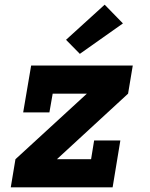

<svg xmlns="http://www.w3.org/2000/svg" viewBox="-20 -800 640 820"><path d="M26 0 46 -120 351 -400H205L191 -320H79L113 -520H547L527 -400L223 -120H369L382 -200H494L461 0ZM321 -570 262 -630 427 -780 505 -700Z"/></svg>

Font: Iosevka Etoile Heavy Oblique
Style: Regular
Weight: 900
Italic angle: -9°
Designer: Belleve Invis
Foundry: Belleve Invis
Version: Version 15.5.2; ttfautohint (v1.8.4)